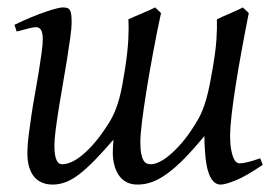

<svg xmlns="http://www.w3.org/2000/svg" viewBox="-20 -477 750 517"><path d="M19 -410.2Q43 -421.9 64.5 -430.7Q85.9 -439.5 103 -445.3Q120.1 -451.2 132.1 -454.1Q144 -457 148.9 -457Q156.2 -457 160.9 -455.6Q165.5 -454.1 168.2 -449.7Q170.9 -445.3 171.9 -437.3Q172.9 -429.2 172.9 -416Q172.9 -402.3 169.4 -377Q166 -351.6 160.9 -319.8Q155.8 -288.1 149.7 -253.2Q143.6 -218.3 138.4 -186Q133.3 -153.8 129.9 -127.4Q126.5 -101.1 126.5 -85.9Q126.5 -68.8 128.4 -58.8Q130.4 -48.8 133.5 -43.5Q136.7 -38.1 140.4 -36.4Q144 -34.7 147.5 -34.7Q158.2 -34.7 171.9 -40.5Q185.5 -46.4 201.4 -59.3Q217.3 -72.3 235.1 -93Q252.9 -113.8 272 -144Q282.7 -160.6 289.6 -177.5Q296.4 -194.3 301.3 -212.2Q306.2 -230 309.6 -249.8Q313 -269.5 316.9 -293Q323.7 -337.4 325.4 -369.1Q327.1 -400.9 325.7 -424.8Q332.5 -428.2 342.3 -432.4Q352.1 -436.5 362.3 -440.9Q372.6 -445.3 382.1 -449.5Q391.6 -453.6 397.9 -457L413.6 -441.9Q402.8 -392.1 392.8 -338.4Q382.8 -284.7 375 -236.6Q367.2 -188.5 362.5 -150.9Q357.9 -113.3 357.9 -95.2Q357.9 -74.7 360.4 -62.7Q362.8 -50.8 366.7 -44.7Q370.6 -38.6 375.7 -36.6Q380.9 -34.7 386.7 -34.7Q395 -34.7 407.7 -40.3Q420.4 -45.9 436 -58.8Q451.7 -71.8 469.5 -92.3Q487.3 -112.8 505.9 -143.1Q516.1 -158.7 523.2 -175.3Q530.3 -191.9 535.4 -210.2Q540.5 -228.5 544.7 -249Q548.8 -269.5 552.7 -293Q560.5 -337.4 562.7 -369.4Q564.9 -401.4 564 -424.8Q570.3 -428.2 579.8 -432.4Q589.4 -436.5 599.4 -440.9Q609.4 -445.3 618.7 -449.5Q627.9 -453.6 633.8 -457L649.9 -441.9Q639.6 -390.1 630.4 -339.6Q621.1 -289.1 614.3 -245.1Q607.4 -201.2 603.5 -166.5Q599.6 -131.8 599.6 -112.8Q599.6 -90.8 602.1 -76.2Q604.5 -61.5 608.2 -52.7Q611.8 -43.9 616.2 -40.5Q620.6 -37.1 624.5 -37.1Q632.8 -37.1 646.5 -40.3Q660.2 -43.5 680.7 -50.8L687.5 -33.2Q641.6 -2 614 9Q586.4 20 574.2 20Q545.4 20 535.6 -36.1Q534.7 -41 533.7 -49.8Q532.7 -58.6 532 -69.1Q531.2 -79.6 530.8 -90.3Q530.3 -101.1 530.3 -110.8Q501.5 -75.7 477.3 -51Q453.1 -26.4 431.6 -10.5Q410.2 5.4 390.4 12.7Q370.6 20 350.6 20Q332 20 319.3 12.7Q306.6 5.4 298.8 -6.8Q291 -19 287.4 -34.4Q283.7 -49.8 283.7 -65.9Q283.7 -75.2 284.2 -82.8Q284.7 -90.3 285.6 -101.1Q257.3 -68.4 234.9 -45.4Q212.4 -22.5 193.4 -7.8Q174.3 6.8 157 13.4Q139.6 20 121.6 20Q107.4 20 95 15.4Q82.5 10.7 73.2 0.5Q64 -9.8 58.8 -26.1Q53.7 -42.5 53.7 -65.9Q53.7 -84.5 56.9 -110.6Q60.1 -136.7 64.5 -166Q68.8 -195.3 74.5 -226.1Q80.1 -256.8 84.5 -284.4Q88.9 -312 92 -334.7Q95.2 -357.4 95.2 -371.1Q95.2 -389.2 90.3 -396.5Q85.4 -403.8 77.1 -403.8Q70.3 -403.8 58.6 -400.9Q46.9 -397.9 24.9 -392.1Z"/></svg>

Font: Gentium Plus
Style: Italic
Weight: 400
Italic angle: -8°
Designer: J. Victor Gaultney, Annie Olsen, Iska Routamaa
Foundry: SIL International
Version: Version 1.510